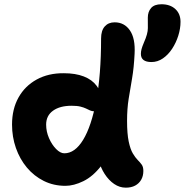

<svg xmlns="http://www.w3.org/2000/svg" viewBox="-20 -865 869 903"><path d="M287.6 9Q232.2 9 186 -14Q139.8 -37 106.4 -77Q73 -117 54.8 -169Q36.6 -221 36.6 -279Q36.6 -352 67.1 -406.5Q97.6 -461 152.8 -491.2Q208 -521.4 280.6 -520.6Q335 -520.6 374 -505.5Q413 -490.4 434.4 -461.6Q455.8 -432.8 455.8 -390.4Q455.8 -368.6 446.2 -355.1Q436.6 -341.6 423 -341.6Q412.2 -341.6 403.6 -345.6Q395 -349.6 384.6 -354.6Q374.2 -359.6 358.4 -363.6Q342.6 -367.6 316.8 -367.6Q261.6 -367.6 229.3 -344.3Q197 -321 197 -279Q197 -246.4 210.4 -215.5Q223.8 -184.6 243.8 -164.3Q263.8 -144 282.4 -144Q332.4 -144 371.1 -207.5Q409.8 -271 432.6 -391.7Q455.4 -512.4 455.4 -683.8Q455.4 -721.2 472.6 -740.6Q489.8 -760 519 -760Q564.8 -760 590.9 -722.2Q617 -684.4 613 -611.8Q609.8 -546 601.2 -496.4Q592.6 -446.8 585.1 -400.2Q577.6 -353.6 577.6 -296.8Q577.6 -235.8 585.3 -199.4Q593 -163 604.7 -143.4Q616.4 -123.8 627.6 -112.6Q638.8 -101.4 646.5 -90.7Q654.2 -80 654.2 -61Q654.2 -37.4 644 -19.6Q633.8 -1.8 615.5 7.9Q597.2 17.6 571.6 17.6Q542.4 17.6 517 0.3Q491.6 -17 472.4 -46.6Q453.2 -76.2 443.2 -114.4Q433.2 -152.6 433.8 -194.2L518 -219.2Q495 -135 455.9 -84.9Q416.8 -34.8 371.9 -12.9Q327 9 287.6 9ZM692.4 -573.2Q642.6 -573.2 642.6 -611.6Q642.6 -622.4 645.7 -634.1Q648.8 -645.8 657 -665.2Q675.6 -706.8 675.4 -732.7Q675.2 -758.6 675.2 -782Q675.2 -809.6 690.6 -827.3Q706 -845 739.4 -845Q780.2 -845 804.6 -822.5Q829 -800 829 -762.6Q829 -730.6 818.5 -697.2Q808 -663.8 789.5 -635.6Q771 -607.4 746.1 -590.3Q721.2 -573.2 692.4 -573.2Z"/></svg>

Font: Shantell Sans Light
Style: Regular
Weight: 300
Designer: Stephen Nixon, Anya Danilova, Shantell Martin
Foundry: Arrow Type
Version: Version 1.011;[c5ecc13dd]